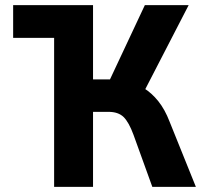

<svg xmlns="http://www.w3.org/2000/svg" viewBox="-20 -725 798 745"><path d="M31 -578V-705H341V-578ZM190 0V-705H341V-417H416L396 -394L542 -705H712L537 -366L468 -411Q506 -403 537.5 -383.5Q569 -364 594.5 -332Q620 -300 638 -253L740 0H571L498 -202Q480 -251 459.5 -271Q439 -291 401 -291H341V0Z"/></svg>

Font: Nunito Sans 7pt Condensed ExtraBold
Style: Regular
Weight: 800
Width: 3
Designer: Vernon Adams
Foundry: Vernon Adams
Version: Version 3.101;gftools[0.9.27]